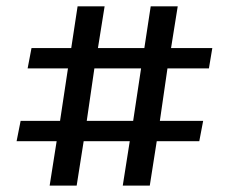

<svg xmlns="http://www.w3.org/2000/svg" viewBox="-20 -577 720 604"><path d="M136.2 6.8 158.2 -132.8H32.2L44.9 -196.8H168.9L193.8 -361.8H66.9L79.1 -425.8H204.1L224.1 -557.1H309.1L288.1 -425.8H434.1L454.1 -557.1H539.1L518.1 -425.8H647.9L637.2 -361.8H506.8L482.9 -196.8H619.1L606.9 -132.8H473.1L451.2 6.8H366.2L388.2 -132.8H243.2L221.2 6.8ZM252.9 -196.8H398.9L423.8 -361.8H276.9Z"/></svg>

Font: Literata Book
Style: Bold
Weight: 700
Designer: Latin by Veronika Burian and Jose Scaglione. Greek by Irene Vlachou. Cyrillic by Vera Evstafieva
Foundry: TypeTogether
Version: Version 2.003;PS 002.003;hotconv 1.0.88;makeotf.lib2.5.64775